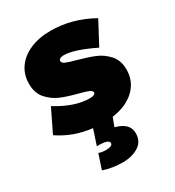

<svg xmlns="http://www.w3.org/2000/svg" viewBox="-191 -669 933 1024"><g transform="rotate(-30 276.0 -156.5)"><path d="M321 -352Q380 -336 422 -319Q464 -302 495.5 -267Q527 -232 527 -176Q527 -103 476 -54.5Q425 -6 337 6L317 59Q400 81 400 142Q400 194 360 219Q320 244 263 244Q201 244 144 225L174 135Q194 142 219 142Q237 142 248 137Q259 132 259 123Q259 111 242.5 105.5Q226 100 202 100H185L216 6Q103 -6 12 -68L80 -208Q190 -140 282 -140Q298 -140 307 -144.5Q316 -149 316 -156Q316 -167 298.5 -174.5Q281 -182 242 -192Q183 -207 142 -224Q101 -241 69.5 -276Q38 -311 38 -368Q38 -425 68 -467.5Q98 -510 152.5 -533.5Q207 -557 279 -557Q410 -557 533 -488L459 -349Q337 -409 274 -409Q260 -409 251.5 -404Q243 -399 243 -391Q243 -379 261 -371Q279 -363 321 -352Z"/></g></svg>

Font: Gontserrat Black
Style: Regular
Weight: 900
Designer: Julieta Ulanovsky
Foundry: Julieta Ulanovsky
Version: Version 6.001